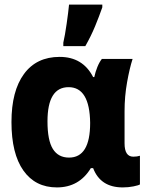

<svg xmlns="http://www.w3.org/2000/svg" viewBox="-20 -807 640 837"><path d="M228 10Q325 10 376 -74H386Q418 10 515 10Q540 10 562 5.5Q584 1 590 -3V-128Q578 -124 561 -124Q523 -124 523 -182V-322Q523 -387 534 -448.5Q545 -510 558 -550H424Q413 -536 404.5 -515Q396 -494 391 -471H386Q341 -559 240 -559Q139 -559 84.5 -484.5Q30 -410 30 -275Q30 -137 82 -63.5Q134 10 228 10ZM187 -278Q187 -427 279 -427Q371 -427 373 -271Q373 -120 281 -120Q234 -120 210.5 -157.5Q187 -195 187 -278ZM256 -606H352Q377 -650 394.5 -692.5Q412 -735 426 -775V-787H281Q278 -755 270.5 -703Q263 -651 256 -621Z"/></svg>

Font: Noto Sans Mono Extra
Style: Regular
Weight: 800
Designer: Monotype Design Team
Foundry: Monotype Imaging Inc.
Version: Version 1.900